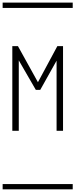

<svg xmlns="http://www.w3.org/2000/svg" viewBox="-20 -990 570 1453"><path d="M457 0H408.2V-530.8L284.7 -310.1H251L122.1 -533.2V0H73.2V-641.1H115.7L267.1 -367.7L414.1 -641.1H457ZM0 402.8H530.3V442.9H0ZM0 -970.2H530.3V-930.2H0Z"/></svg>

Font: AzarMehrMSRS1
Style: Regular
Weight: 1
Designer: Amin Abedi
Version: Version 1.00